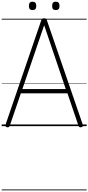

<svg xmlns="http://www.w3.org/2000/svg" viewBox="-20 -1488 1042 2265"><path d="M64 13Q49 10 45 3Q41 -4 45 -16L467 -1249Q471 -1262 478.5 -1267Q486 -1272 501 -1272Q515 -1272 522 -1267Q529 -1262 533 -1249L957 -16Q962 -4 957 3Q952 10 937 13Q923 15 916 10.5Q909 6 904 -10L776 -387H226L97 -10Q92 5 85.5 10Q79 15 64 13ZM244 -437H756L501 -1190ZM364 -1369Q342 -1369 331.5 -1381Q321 -1393 321 -1418Q321 -1443 331.5 -1455.5Q342 -1468 364 -1468Q386 -1468 397 -1455.5Q408 -1443 408 -1418Q408 -1393 397 -1381Q386 -1369 364 -1369ZM638 -1369Q616 -1369 605.5 -1381Q595 -1393 595 -1418Q595 -1443 605.5 -1455.5Q616 -1468 638 -1468Q660 -1468 671 -1455.5Q682 -1443 682 -1418Q682 -1393 671 -1381Q660 -1369 638 -1369ZM0 747H1002V757H0ZM0 -20H1002V0H0ZM0 -505H1002V-500H0ZM0 -1267H1002V-1257H0Z"/></svg>

Font: Playwrite VN Guides
Style: Regular
Weight: 400
Designer: Veronika Burian, José Scaglione
Foundry: TypeTogether
Version: Version 1.003